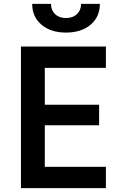

<svg xmlns="http://www.w3.org/2000/svg" viewBox="-20 -970 640 990"><path d="M88 0V-730H526V-620H211V-430H491V-324H211V-110H526V0ZM320 -802Q242 -802 194 -842.5Q146 -883 146 -950H243Q243 -917 264 -897Q285 -877 320 -877Q355 -877 376.5 -897Q398 -917 398 -950H495Q495 -883 447 -842.5Q399 -802 320 -802Z"/></svg>

Font: Tiny
Style: Bold
Weight: 700
Monospace: yes
Designer: Philipp Nurullin, Konstantin Bulenkov
Foundry: JetBrains
Version: Version 2.251; ttfautohint (v1.8.4.7-5d5b)